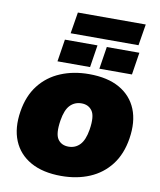

<svg xmlns="http://www.w3.org/2000/svg" viewBox="-91 -892 812 975"><g transform="rotate(10 315.5 -404.0)"><path d="M17 0ZM291 12Q196 12 133 -23.5Q70 -59 43.5 -123.5Q17 -188 31 -275Q44 -357 87 -412Q130 -467 196 -494.5Q262 -522 342 -522Q438 -522 500 -486.5Q562 -451 588 -387Q614 -323 600 -235Q587 -153 544.5 -98Q502 -43 437 -15.5Q372 12 291 12ZM302 -141Q337 -141 360.5 -165.5Q384 -190 393 -245Q404 -315 385 -342Q366 -369 330 -369Q295 -369 271.5 -345Q248 -321 239 -265Q228 -195 246.5 -168Q265 -141 302 -141ZM213 -710 231 -820H581L563 -710ZM172 -558 190 -673H358L340 -558ZM388 -558 406 -673H574L556 -558Z"/></g></svg>

Font: Winston Black
Style: Italic
Weight: 900
Italic angle: -9°
Designer: Original fonts by Vernon Adams / Changes by Cristiano Sobral
Foundry: VOriginal fonts by Vernon Adams / Changes by Cristiano Sobral
Version: Version 2.503;July 17, 2020;FontCreator 13.0.0.2655 64-bit